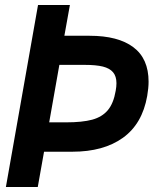

<svg xmlns="http://www.w3.org/2000/svg" viewBox="-20 -745 640 765"><path d="M131.5 -725H258.5L236.5 -602.5H337Q450.5 -602.5 511.2 -557Q572 -511.5 572 -419.5Q572 -394.5 566.5 -362.5Q547 -251.5 469.8 -196Q392.5 -140.5 268.5 -140.5H155.5L130.5 0H3.5ZM441 -383.5Q444 -400 444 -413.5Q444 -441 430.5 -457Q417 -473 389.8 -479.8Q362.5 -486.5 317.5 -486.5H216.5L176 -257.5H243Q308 -257.5 347.5 -268.2Q387 -279 409.8 -306.2Q432.5 -333.5 441 -383.5Z"/></svg>

Font: JuliaMono ExtraBold
Style: Italic
Weight: 800
Italic angle: -9°
Monospace: yes
Designer: cormullion
Foundry: corm
Version: Version 0.057; ttfautohint (v1.8.4)